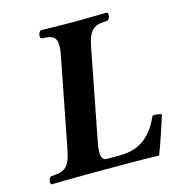

<svg xmlns="http://www.w3.org/2000/svg" viewBox="-99 -733 761 822"><g transform="rotate(-15 281.5 -322.5)"><path d="M343 -42H285C265 -42 255 -61 267 -121L345 -523C361 -606 389 -610 442 -613C453 -619 457 -641 449 -647C370 -646 341 -645 303 -645C265 -645 155 -647 155 -647C144 -641 140 -619 148 -613C200 -610 227 -606 211 -523L133 -122C117 -39 89 -35 36 -32C25 -26 21 -4 29 2C29 2 140 0 177 0H391C419 0 506 2 506 2C525 -48 547 -113 563 -165C555 -170 535 -172 523 -170C490 -98 444 -42 343 -42Z"/></g></svg>

Font: Libertinus Serif
Style: Bold Italic
Weight: 700
Italic angle: -12°
Designer: Philipp H. Poll, Khaled Hosny
Foundry: Caleb Maclennan
Version: Version 7.050;RELEASE